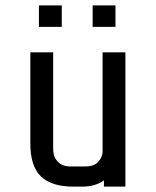

<svg xmlns="http://www.w3.org/2000/svg" viewBox="-20 -695 580 715"><path d="M210 -675V-595H125V-675ZM410 -675V-595H325V-675ZM287 0H253Q172 0 132.5 -38Q93 -76 93 -160V-500H178V-140Q178 -110 195.5 -92.5Q213 -75 243 -75H297Q329 -75 344.5 -91Q360 -107 362 -127V-500H447V0H367V-23Q334 0 287 0Z"/></svg>

Font: Share Tech Mono
Style: Regular
Weight: 400
Designer: Ralph Oliver du Carrois
Foundry: Ralph Oliver du Carrois
Version: Version 1.003